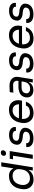

<svg xmlns="http://www.w3.org/2000/svg" viewBox="1806 -2586 798 4449"><g transform="rotate(-90 2204.5 -361.0)"><path d="M268.1 18.1Q191.4 18.1 137 -17.6Q82.5 -53.2 59.6 -116Q36.6 -178.7 48.8 -257.8L51.8 -275.9Q72.3 -406.7 150.4 -479.2Q228.5 -551.8 356 -551.8Q417.5 -551.8 461.7 -523.7Q505.9 -495.6 527.8 -445.8L573.2 -730H668.9L553.2 0H477.1L494.1 -105Q420.4 18.1 268.1 18.1ZM294.9 -65.9Q380.9 -65.9 434.1 -114Q487.3 -162.1 501 -249L507.8 -294.9Q520 -370.6 477.3 -419.2Q434.6 -467.8 356.9 -467.8Q268.1 -467.8 214.8 -414.8Q161.6 -361.8 146 -267.1Q132.3 -180.7 173.3 -123.3Q214.4 -65.9 294.9 -65.9Z M819.8 -680.2Q824.2 -707.5 843 -723.9Q861.8 -740.2 893.1 -740.2Q924.3 -740.2 937.3 -723.9Q950.2 -707.5 945.8 -680.2Q941.9 -652.8 923.6 -636.5Q905.3 -620.1 874 -620.1Q842.8 -620.1 829.3 -636.5Q815.9 -652.8 819.8 -680.2ZM843.8 0H748L820.8 -458H738.8L751 -534.2H929.2L917 -458Z M1217.8 16.1Q1155.8 16.1 1109.4 -2.9Q1063 -22 1039.1 -60.8Q1015.1 -99.6 1022.5 -151.9H1112.8Q1107.9 -108.9 1140.9 -87.4Q1173.8 -65.9 1230.5 -65.9Q1292.5 -65.9 1330.6 -85.7Q1368.7 -105.5 1376.5 -153.8Q1381.8 -188 1355.7 -206.5Q1329.6 -225.1 1282.7 -230L1225.6 -235.8Q1149.9 -244.6 1108.6 -283.9Q1067.4 -323.2 1077.6 -387.2Q1090.8 -470.2 1151.1 -510Q1211.4 -549.8 1307.6 -549.8Q1394 -549.8 1444.6 -507.3Q1495.1 -464.8 1485.4 -391.1H1395.5Q1399.9 -428.2 1371.3 -448Q1342.8 -467.8 1294.4 -467.8Q1179.2 -467.8 1167.5 -387.2Q1162.6 -356.9 1184.1 -338.9Q1205.6 -320.8 1243.7 -315.9L1301.8 -310.1Q1384.8 -301.3 1431.2 -261Q1477.5 -220.7 1466.8 -153.8Q1452.6 -66.4 1386.7 -25.1Q1320.8 16.1 1217.8 16.1Z M1805.2 18.1Q1688 18.1 1625.7 -59.8Q1563.5 -137.7 1582 -257.8L1585.4 -275.9Q1606 -406.7 1684.3 -479.2Q1762.7 -551.8 1890.1 -551.8Q2002.4 -551.8 2062.3 -478.5Q2122.1 -405.3 2104 -292L2097.2 -249H1674.3Q1667 -168.5 1706.1 -117.2Q1745.1 -65.9 1819.3 -65.9Q1881.8 -65.9 1923.3 -87.4Q1964.8 -108.9 1983.4 -159.2H2073.2Q2009.8 18.1 1805.2 18.1ZM1876.5 -467.8Q1805.2 -467.8 1757.8 -429.2Q1710.4 -390.6 1688 -320.8H2013.2Q2012.2 -386.7 1975.8 -427.2Q1939.5 -467.8 1876.5 -467.8Z M2339.8 14.2Q2255.9 14.2 2208.5 -34.4Q2161.1 -83 2173.8 -160.2Q2187 -248 2252 -290Q2316.9 -332 2418.9 -332H2554.2L2556.2 -345.2Q2563.5 -394 2536.6 -425Q2509.8 -456.1 2460.9 -456.1Q2361.3 -456.1 2282.2 -450.2L2294.9 -534.2Q2361.3 -540 2442.9 -540Q2509.3 -540 2558.8 -515.4Q2608.4 -490.7 2632.3 -444.3Q2656.2 -397.9 2647 -337.9L2593.3 0H2517.1L2534.2 -105Q2507.8 -46.9 2458.5 -16.4Q2409.2 14.2 2339.8 14.2ZM2372.1 -62Q2437.5 -62 2479 -96.9Q2520.5 -131.8 2533.2 -196.8L2543 -259.8H2402.8Q2346.7 -259.8 2311 -234.9Q2275.4 -210 2268.1 -160.2Q2260.7 -115.7 2290.5 -88.9Q2320.3 -62 2372.1 -62Z M2945.8 16.1Q2883.8 16.1 2837.4 -2.9Q2791 -22 2767.1 -60.8Q2743.2 -99.6 2750.5 -151.9H2840.8Q2835.9 -108.9 2868.9 -87.4Q2901.9 -65.9 2958.5 -65.9Q3020.5 -65.9 3058.6 -85.7Q3096.7 -105.5 3104.5 -153.8Q3109.9 -188 3083.7 -206.5Q3057.6 -225.1 3010.7 -230L2953.6 -235.8Q2877.9 -244.6 2836.7 -283.9Q2795.4 -323.2 2805.7 -387.2Q2818.8 -470.2 2879.2 -510Q2939.5 -549.8 3035.6 -549.8Q3122.1 -549.8 3172.6 -507.3Q3223.1 -464.8 3213.4 -391.1H3123.5Q3127.9 -428.2 3099.4 -448Q3070.8 -467.8 3022.5 -467.8Q2907.2 -467.8 2895.5 -387.2Q2890.6 -356.9 2912.1 -338.9Q2933.6 -320.8 2971.7 -315.9L3029.8 -310.1Q3112.8 -301.3 3159.2 -261Q3205.6 -220.7 3194.8 -153.8Q3180.7 -66.4 3114.7 -25.1Q3048.8 16.1 2945.8 16.1Z M3533.2 18.1Q3416 18.1 3353.8 -59.8Q3291.5 -137.7 3310.1 -257.8L3313.5 -275.9Q3334 -406.7 3412.4 -479.2Q3490.7 -551.8 3618.2 -551.8Q3730.5 -551.8 3790.3 -478.5Q3850.1 -405.3 3832 -292L3825.2 -249H3402.3Q3395 -168.5 3434.1 -117.2Q3473.1 -65.9 3547.4 -65.9Q3609.9 -65.9 3651.4 -87.4Q3692.9 -108.9 3711.4 -159.2H3801.3Q3737.8 18.1 3533.2 18.1ZM3604.5 -467.8Q3533.2 -467.8 3485.8 -429.2Q3438.5 -390.6 3416 -320.8H3741.2Q3740.2 -386.7 3703.9 -427.2Q3667.5 -467.8 3604.5 -467.8Z M4094.2 16.1Q4032.2 16.1 3985.8 -2.9Q3939.5 -22 3915.5 -60.8Q3891.6 -99.6 3898.9 -151.9H3989.3Q3984.4 -108.9 4017.3 -87.4Q4050.3 -65.9 4106.9 -65.9Q4168.9 -65.9 4207 -85.7Q4245.1 -105.5 4252.9 -153.8Q4258.3 -188 4232.2 -206.5Q4206.1 -225.1 4159.2 -230L4102.1 -235.8Q4026.4 -244.6 3985.1 -283.9Q3943.8 -323.2 3954.1 -387.2Q3967.3 -470.2 4027.6 -510Q4087.9 -549.8 4184.1 -549.8Q4270.5 -549.8 4321 -507.3Q4371.6 -464.8 4361.8 -391.1H4272Q4276.4 -428.2 4247.8 -448Q4219.2 -467.8 4170.9 -467.8Q4055.7 -467.8 4043.9 -387.2Q4039.1 -356.9 4060.5 -338.9Q4082 -320.8 4120.1 -315.9L4178.2 -310.1Q4261.2 -301.3 4307.6 -261Q4354 -220.7 4343.3 -153.8Q4329.1 -66.4 4263.2 -25.1Q4197.3 16.1 4094.2 16.1Z"/></g></svg>

Font: Sora Italic
Style: Regular
Weight: 400
Designer: Jonathan Barnbrook, Julián Moncada
Foundry: Barnbrook Fonts
Version: Version 2.000